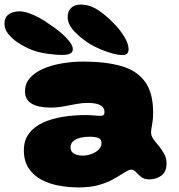

<svg xmlns="http://www.w3.org/2000/svg" viewBox="-68 -749 782 837"><path d="M274.5 68Q231 68 188.5 60.2Q146 52.5 111.8 34Q77.5 15.5 56.8 -15.8Q36 -47 36 -93.5Q36 -137.5 58.5 -167.2Q81 -197 119.5 -214.5Q158 -232 206.8 -239.8Q255.5 -247.5 308 -247.5Q320 -247.5 331.8 -246.5Q343.5 -245.5 353.5 -244.8Q363.5 -244 369 -244Q379.5 -244 383.5 -248Q387.5 -252 387.5 -260.5Q387.5 -266.5 386 -271.2Q384.5 -276 381.5 -280.2Q378.5 -284.5 374 -287Q365 -294 349.5 -297.2Q334 -300.5 315.5 -300.5Q291 -300.5 264.2 -295.5Q237.5 -290.5 209.5 -285.2Q181.5 -280 152 -280Q99.5 -280 70.2 -297.2Q41 -314.5 41 -351Q41 -385 62.8 -409.5Q84.5 -434 121.5 -449.8Q158.5 -465.5 203.8 -473Q249 -480.5 295.5 -480.5Q393 -480.5 460.8 -461Q528.5 -441.5 564 -393.2Q599.5 -345 599.5 -258.5Q599.5 -241 598.2 -228Q597 -215 595 -205Q593 -195 591.8 -187.2Q590.5 -179.5 590.5 -172Q590.5 -157.5 600.5 -143.2Q610.5 -129 624 -113Q637.5 -97 647.8 -78.2Q658 -59.5 658 -36Q658 -0.5 635.8 16.2Q613.5 33 583 33Q561 33 547.5 22.5Q534 12 524.8 1.2Q515.5 -9.5 504.5 -9.5Q497 -9.5 486.8 -4Q476.5 1.5 463 10Q447 20.5 422 34.2Q397 48 360.8 58Q324.5 68 274.5 68ZM292 -70.5Q307 -70.5 321.2 -74.5Q335.5 -78.5 347.8 -85.8Q360 -93 367.2 -103.2Q374.5 -113.5 374.5 -126Q374.5 -137 368 -142.8Q361.5 -148.5 349.5 -150.8Q337.5 -153 322.5 -153Q303 -153 283.8 -148.8Q264.5 -144.5 252 -134.2Q239.5 -124 239.5 -106Q239.5 -93 247 -85.5Q254.5 -78 266.2 -74.2Q278 -70.5 292 -70.5ZM201 -509.5Q175 -509.5 137.2 -515Q99.5 -520.5 70.5 -531.5Q39.5 -544 12.2 -561.8Q-15 -579.5 -31.8 -600.8Q-48.5 -622 -48.5 -645.5Q-48.5 -672.5 -30.8 -686Q-13 -699.5 16.5 -699.5Q35.5 -699.5 58.2 -691.5Q81 -683.5 104 -671Q127 -658.5 146.5 -644Q170 -629 193.5 -609.5Q217 -590 233.2 -570.2Q249.5 -550.5 249.5 -534.5Q249.5 -522.5 239.2 -516Q229 -509.5 201 -509.5ZM465 -509Q447.5 -509 422.8 -515.8Q398 -522.5 372.5 -533.2Q347 -544 327.5 -555Q285.5 -581 256.2 -612Q227 -643 227 -674.5Q227 -700 242 -714.5Q257 -729 284 -729Q322 -729 356.8 -706.8Q391.5 -684.5 423.5 -651.5Q451 -625.5 471.8 -592.2Q492.5 -559 492.5 -535Q492.5 -523 486.8 -516Q481 -509 465 -509Z"/></svg>

Font: Gluten Thin ExtraBold
Style: Regular
Weight: 800
Version: Version 1.300